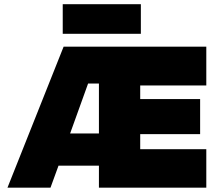

<svg xmlns="http://www.w3.org/2000/svg" viewBox="-20 -866 1016 886"><path d="M269.5 -846.5H630V-710H269.5ZM932 -650.5V-471.5H627V-409H903.5V-247H627V-177.5H932V0H436.5V-101.5H250L213 0H14.5L273.5 -650.5ZM303.5 -250H436.5V-480.5H386.5Z"/></svg>

Font: Overused Grotesk Black
Style: Regular
Weight: 900
Version: Version 0.004